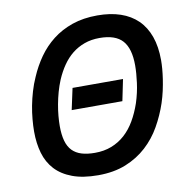

<svg xmlns="http://www.w3.org/2000/svg" viewBox="-79 -767 838 858"><g transform="rotate(-10 340.0 -338.0)"><path d="M298.8 14.2Q229.5 14.2 181.9 -3.7Q134.3 -21.5 105 -53.2Q75.7 -85 62.7 -129.4Q49.8 -173.8 49.8 -227.1Q49.8 -253.4 52.5 -283.2Q55.2 -313 61 -343.8Q66.9 -374.5 76.2 -406Q85.4 -437.5 99.1 -467.8Q118.7 -513.7 147 -554Q175.3 -594.2 214.1 -624.5Q252.9 -654.8 303.5 -672.4Q354 -689.9 418 -689.9Q477.1 -689.9 522.7 -674.3Q568.4 -658.7 599.9 -627.9Q631.3 -597.2 647.7 -551Q664.1 -504.9 664.1 -443.8Q664.1 -426.3 662.4 -404.5Q660.6 -382.8 657 -358.4Q653.3 -334 647.5 -307.4Q641.6 -280.8 632.8 -253.9Q615.2 -201.2 587.6 -152.6Q560.1 -104 519.5 -66.9Q479 -29.8 424.6 -7.8Q370.1 14.2 298.8 14.2ZM167 -231.9Q167 -192.4 174.8 -164.6Q182.6 -136.7 199.2 -119.6Q215.8 -102.5 241.2 -94.7Q266.6 -86.9 301.8 -86.9Q343.3 -86.9 377.2 -100.1Q411.1 -113.3 438 -137.5Q464.8 -161.6 485.1 -196.3Q505.4 -231 520 -273.9Q534.2 -317.9 540 -362.1Q545.9 -406.2 545.9 -440.9Q545.9 -517.6 513.9 -553.2Q481.9 -588.9 410.2 -588.9Q372.1 -588.9 341.1 -577.6Q310.1 -566.4 285.2 -546.4Q260.3 -526.4 241 -498.3Q221.7 -470.2 207 -436Q196.3 -410.2 188.7 -383.1Q181.2 -356 176.3 -329.3Q171.4 -302.7 169.2 -277.8Q167 -252.9 167 -231.9ZM231.9 -293 252.9 -390.1H481.9L461.9 -293Z"/></g></svg>

Font: Clear Sans Medium
Style: Italic
Weight: 500
Italic angle: -12°
Foundry: Intel Corporation
Version: Version 1.00